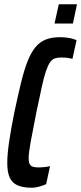

<svg xmlns="http://www.w3.org/2000/svg" viewBox="-20 -870 380 898"><path d="M129 8Q87 8 61.5 -3.5Q36 -15 25 -40.5Q14 -66 14 -107Q14 -148 22.5 -206Q31 -264 47 -344Q64 -424 78.5 -483.5Q93 -543 109 -583.5Q125 -624 145.5 -649Q166 -674 194 -685Q222 -696 260 -696Q277 -696 292.5 -694Q308 -692 320 -688.5Q332 -685 338 -682L319 -595Q312 -596 303 -598Q294 -600 284 -600.5Q274 -601 265 -601Q248 -601 235.5 -596.5Q223 -592 213.5 -578Q204 -564 194.5 -536Q185 -508 175 -461.5Q165 -415 150 -344Q133 -259 123.5 -206.5Q114 -154 114 -131Q114 -112 118.5 -103Q123 -94 133 -90.5Q143 -87 158 -87Q172 -87 187.5 -88.5Q203 -90 214 -93L196 -9Q188 -5 176 -1Q164 3 152 5.5Q140 8 129 8ZM235 -760 255 -850H340L321 -760Z"/></svg>

Font: Saira UltraCondensed
Style: Bold Italic
Weight: 700
Width: 1
Italic angle: -12°
Designer: Hector Gatti with collaboration of the Omnibus-Type team
Foundry: Omnibus-Type
Version: Version 1.101